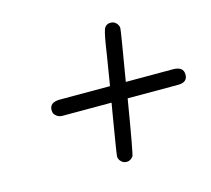

<svg xmlns="http://www.w3.org/2000/svg" viewBox="-73 -616 684 622"><g transform="rotate(-15 268.5 -305.5)"><path d="M88 -306Q88 -331 121 -332H291Q298 -372 307 -430Q317 -499 323 -514.5Q329 -530 346 -530Q357 -530 364.5 -522Q372 -514 372 -505Q372 -501 365 -458Q358 -415 351 -374L344 -332H502Q537 -332 537 -305Q537 -279 505 -279H336Q306 -98 302 -93Q293 -81 280 -81Q269 -81 261.5 -89Q254 -97 254 -106Q254 -110 261 -153Q268 -196 275 -238L282 -279H118Q106 -279 98.5 -285Q91 -291 89.5 -296Q88 -301 88 -306Z"/></g></svg>

Font: CMU Typewriter Text
Style: LightOblique
Weight: 200
Italic angle: -9.46001°
Version: Version 0.7.0